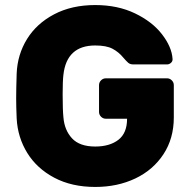

<svg xmlns="http://www.w3.org/2000/svg" viewBox="-20 -730 751 760"><path d="M228 -357Q228 -295 231 -266Q235 -215 265 -182.5Q295 -150 357 -150Q414 -150 448.5 -176.5Q483 -203 483 -260H399Q388 -260 380 -268Q372 -276 372 -287V-393Q372 -404 380 -412Q388 -420 399 -420H641Q652 -420 660 -412Q668 -404 668 -393V-265Q668 -182 627 -119.5Q586 -57 515.5 -23.5Q445 10 357 10Q264 10 195 -26.5Q126 -63 88 -124.5Q50 -186 46 -261Q44 -309 44 -340Q44 -377 46 -439Q49 -514 87 -575.5Q125 -637 194.5 -673.5Q264 -710 357 -710Q446 -710 514.5 -677Q583 -644 621.5 -594Q660 -544 663 -497Q664 -488 657 -481.5Q650 -475 641 -475H508Q495 -475 487.5 -481.5Q480 -488 468 -502Q450 -524 425.5 -537Q401 -550 357 -550Q244 -550 231 -434Q228 -410 228 -357Z"/></svg>

Font: Rubik
Style: Regular
Weight: 700
Designer: Hubert & Fischer
Foundry: Hubert & Fischer
Version: Version 1.100